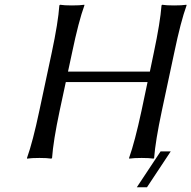

<svg xmlns="http://www.w3.org/2000/svg" viewBox="-20 -668 809 812"><path d="M659.2 -27.8H702.1L601.6 124H558.6ZM630.4 -444.8Q657.7 -573.7 663.1 -645L665.5 -647.9Q683.1 -645 716.3 -645Q750 -645 768.6 -647.9L769 -645Q744.6 -578.1 716.8 -444.8L664.6 -200.2Q637.2 -71.3 631.8 0L629.4 2.9Q611.8 0 579.1 0Q545.4 0 526.4 2.9L525.9 0Q550.3 -68.4 578.6 -200.2L604 -320.8H258.3L232.4 -200.2Q205.1 -71.3 200.2 0L197.3 2.9Q179.7 0 147 0Q113.3 0 94.2 2.9V0Q118.7 -68.4 146.5 -200.2L198.7 -444.8Q226.1 -573.7 231 -645L233.9 -647.9Q251.5 -645 284.2 -645Q317.9 -645 336.9 -647.9V-645Q312.5 -578.1 284.7 -444.8L267.6 -365.2H613.8Z"/></svg>

Font: Linux Biolinum Slanted O
Style: Slanted
Weight: 400
Designer: Philipp H. Poll
Foundry: Philipp H. Poll
Version: Version 1.0.4